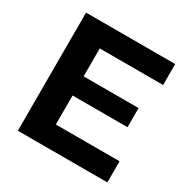

<svg xmlns="http://www.w3.org/2000/svg" viewBox="-152 -794 909 929"><g transform="rotate(30 302.5 -330.0)"><path d="M68 0V-660H212V0ZM168 0V-118H568V0ZM168 -280V-387H519V-280ZM168 -543V-660H566V-543Z"/></g></svg>

Font: Bricolage Grotesque 18pt
Style: Bold
Weight: 700
Designer: Mathieu Triay
Foundry: Atelier Triay
Version: Version 1.000;gftools[0.9.30]